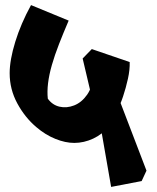

<svg xmlns="http://www.w3.org/2000/svg" viewBox="-20 -680 618 755"><path d="M272 -118Q237 -118 197.5 -134Q158 -150 123 -180Q78 -218 48 -273.5Q18 -329 18 -392Q18 -444 40 -515.5Q62 -587 102 -660L250 -599Q229 -550 212 -506.5Q195 -463 184 -424.5Q173 -386 169 -353Q165 -320 168 -292Q186 -267 214 -260.5Q242 -254 271.5 -265.5Q301 -277 322.5 -307.5Q344 -338 347 -386L447 -266Q437 -218 410 -185Q383 -152 346.5 -135Q310 -118 272 -118ZM417 55 350 -329 440 -312 556 -9 537 32ZM393 -272 346 -276 305 -450 341 -487 490 -436Q491 -406 483 -370Q475 -334 464 -301Q453 -268 442 -249Z"/></svg>

Font: Eczar
Style: Bold
Weight: 700
Designer: Vaibhav Singh
Foundry: Rosetta Type Foundry
Version: Version 2.000